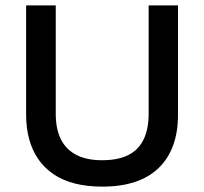

<svg xmlns="http://www.w3.org/2000/svg" viewBox="-20 -680 759 713"><path d="M360 13Q303 13 258 1.5Q213 -10 179 -33Q145 -56 122.5 -88.5Q100 -121 88.5 -162.5Q77 -204 77 -254V-660H187V-258Q187 -200 206.5 -162Q226 -124 264 -104.5Q302 -85 359 -85Q418 -85 456 -104Q494 -123 513 -161.5Q532 -200 532 -258V-660H641V-254Q641 -126 569.5 -56.5Q498 13 360 13Z"/></svg>

Font: Bricolage Grotesque 96pt ExtraBold Medium
Style: Regular
Weight: 500
Version: Version 1.001;gftools[0.9.33.dev8+g029e19f]